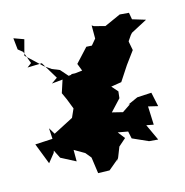

<svg xmlns="http://www.w3.org/2000/svg" viewBox="-135 -1055 1182 1226"><g transform="rotate(-15 456.0 -442.0)"><path d="M127 -169 154 -115 250 -65V-141L317 -102L348 -64C353 -28 358 7 363 43L438 45L511 -16L494 6L512 -20L538 -86L587 -129L551 -176L617 -164L627 -116L730 -70L789 -65L739 -173L786 -164L781 -286L844 -271L824 -365L730 -360L663 -330H674L617 -292L548 -309L618 -384L623 -428L587 -469L656 -480L719 -576L780 -659L770 -711L769 -720L793 -755L804 -767L912 -824L826 -850L818 -895L758 -900L651 -852L579 -871L567 -879V-792L535 -754L499 -756L415 -665L437 -608L361 -612L358 -499L414 -584L462 -619L342 -606L298 -656L249 -676L203 -708C169 -740 136 -772 102 -803L129 -905L63 -929L71 -853L101 -829L131 -747L102 -725L197 -728L266 -614L226 -586L298 -593L271 -510L292 -464L318 -397L293 -341L160 -272L134 -315L138 -244L23 -238L77 -99L122 -155Z"/></g></svg>

Font: Hussar Lance
Style: ExBd
Weight: 700
Foundry: Cannot Into Space Fonts, PlusOne Fonts
Version: Version 2.270